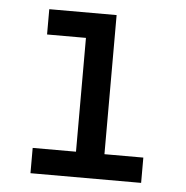

<svg xmlns="http://www.w3.org/2000/svg" viewBox="-43 -562 587 605"><g transform="rotate(5 250.0 -260.0)"><path d="M75 0V-80H212V-440H89V-520H302V-80H425V0Z"/></g></svg>

Font: Iosevka Term Curly Medium
Style: Regular
Weight: 500
Designer: Belleve Invis
Foundry: Belleve Invis
Version: Version 32.3.0